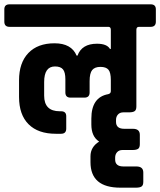

<svg xmlns="http://www.w3.org/2000/svg" viewBox="-69 -643 740 887"><path d="M-25 -623H627Q651 -623 651 -600V-543Q651 -519 627 -519H573Q561 -519 561 -505V-151Q561 -135 553 -129.5Q545 -124 527 -124H501Q485 -124 476 -114Q467 -104 467 -89V-80Q467 -48 505 -48H545Q577 -48 577 -20V23Q577 39 569 44.5Q561 50 543 50H497Q481 50 472 60Q463 70 463 85V94Q463 126 501 126H561Q593 126 593 154V197Q593 213 585 218.5Q577 224 559 224H487Q349 224 349 106V79Q349 36 389 11Q353 -12 353 -68V-95Q353 -194 431 -208Q443 -211 443 -222V-273Q443 -308 432 -321Q421 -334 395 -334Q369 -334 357 -319.5Q345 -305 345 -268V-216Q345 -192 321 -192H257Q233 -192 233 -216V-277Q233 -309 222 -322.5Q211 -336 185 -336Q135 -336 135 -264V-201Q135 -129 207 -129H213Q237 -129 237 -106V-49Q237 -25 213 -25H189Q107 -25 63 -69Q19 -113 19 -195V-272Q19 -353 62 -398Q105 -443 183 -443Q261 -443 285 -386H289Q309 -441 379 -441Q425 -441 439 -417H443V-505Q443 -518 433 -519H-25Q-49 -519 -49 -543V-600Q-49 -623 -25 -623Z"/></svg>

Font: RajdhaniMono
Style: Bold
Weight: 700
Monospace: yes
Designer: Satya Rajpurohit, Jyotish Sonowal
Foundry: Indian Type Foundry
Version: Version 1.201;PS 1.0;hotconv 1.0.78;makeotf.lib2.5.61930; tt